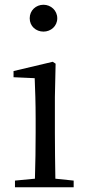

<svg xmlns="http://www.w3.org/2000/svg" viewBox="-20 -788 372 808"><path d="M163 -655C194 -655 221 -678 221 -711C221 -744 194 -768 163 -768C131 -768 105 -744 105 -711C105 -678 131 -655 163 -655ZM126 0H290V-28L213 -36C212 -92 211 -175 211 -229V-380L214 -520L202 -528L37 -489V-463L126 -459C128 -409 130 -356 130 -289V-229C130 -175 129 -92 127 -36L43 -28V0Z"/></svg>

Font: Source Han Serif CN
Style: Regular
Weight: 400
Designer: Ryoko NISHIZUKA 西塚涼子 (kana & ideographs); Frank Grießhammer (Latin, Greek & Cyrillic); Wenlong ZHANG 张文龙 (bopomofo); San
Foundry: Adobe
Version: Version 2.003;hotconv 1.1.1;makeotfexe 2.6.0